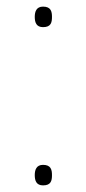

<svg xmlns="http://www.w3.org/2000/svg" viewBox="-20 -552 260 580"><path d="M85 -501C85 -484 90 -470 110 -470C134 -470 137 -484 137 -501C137 -517 134 -532 110 -532C90 -532 85 -517 85 -501ZM85 -23C85 -6 90 8 110 8C134 8 137 -6 137 -23C137 -39 134 -54 110 -54C90 -54 85 -39 85 -23Z"/></svg>

Font: Noto Sans Lao UI Thin
Style: Regular
Weight: 100
Designer: Monotype Design Team
Foundry: Monotype Imaging Inc.
Version: Version 2.000